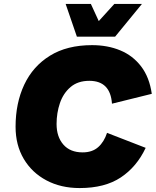

<svg xmlns="http://www.w3.org/2000/svg" viewBox="-20 -943 790 974"><path d="M370 -757 313 -923H441L481 -836L560 -923H700L564 -757ZM384 11Q289 11 215.5 -28Q142 -67 100.5 -137Q59 -207 59 -300Q59 -420 103 -513.5Q147 -607 233.5 -660.5Q320 -714 447 -714Q526 -714 590 -687.5Q654 -661 696 -606Q738 -551 750 -467L548 -417Q540 -533 433 -533Q375 -533 338 -501.5Q301 -470 284 -420Q267 -370 267 -314Q267 -249 301.5 -209.5Q336 -170 399 -170Q448 -170 478 -196.5Q508 -223 523 -269L719 -193Q674 -97 593 -43Q512 11 384 11Z"/></svg>

Font: Prodigy Sans ExtraBold
Style: Italic
Weight: 800
Italic angle: -13°
Designer: Wei Huang
Foundry: Wei Huang
Version: Version 1.003; ttfautohint (v1.8.3)